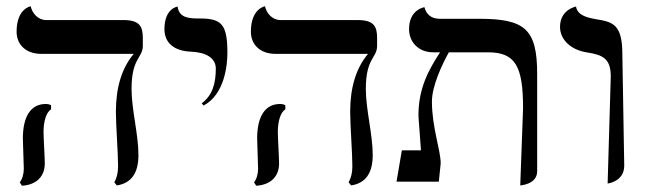

<svg xmlns="http://www.w3.org/2000/svg" viewBox="-20 -580 2066 613"><path d="M400 -296C400 -396 436 -394 436 -434V-458C436 -496 426 -516 373 -516H127C102 -516 83 -537 78 -560C78 -560 33 -553 33 -479C33 -438 62 -408 112 -408H407C369 -363 350 -301 350 -223C350 -181 357 -91 357 -49C357 -29 353 -12 345 2L353 12C399 5 422 -27 422 -85C422 -151 400 -230 400 -296ZM119 -159C119 -191 127 -221 143 -231V-244C138 -247 132 -248 126 -248C77 -248 53 -206 53 -138C53 -119 56 -59 56 -41C56 -25 51 -7 43 2L50 13C99 10 123 -19 123 -58C123 -77 119 -140 119 -159Z M630 -243C696 -278 706 -369 706 -411C706 -502 688 -521 618 -521C587 -521 552 -521 547 -559C547 -559 505 -554 505 -487C505 -443 536 -417 590 -415C639 -413 669 -394 669 -361C669 -315 659 -276 624 -250Z M1148 -296C1148 -396 1184 -394 1184 -434V-458C1184 -496 1174 -516 1121 -516H875C850 -516 831 -537 826 -560C826 -560 781 -553 781 -479C781 -438 810 -408 860 -408H1155C1117 -363 1098 -301 1098 -223C1098 -181 1105 -91 1105 -49C1105 -29 1101 -12 1093 2L1101 12C1147 5 1170 -27 1170 -85C1170 -151 1148 -230 1148 -296ZM867 -159C867 -191 875 -221 891 -231V-244C886 -247 880 -248 874 -248C825 -248 801 -206 801 -138C801 -119 804 -59 804 -41C804 -25 799 -7 791 2L798 13C847 10 871 -19 871 -58C871 -77 867 -140 867 -159Z M1641 12C1641 12 1695 9 1695 -33V-344C1695 -487 1656 -520 1510 -520H1384C1357 -520 1341 -534 1335 -557C1335 -557 1286 -550 1286 -487C1286 -446 1316 -413 1363 -413H1385C1350 -359 1316 -300 1316 -212C1316 -202 1322 -135 1324 -100H1263L1246 0H1381L1387 -58C1387 -101 1359 -173 1359 -256C1359 -306 1392 -375 1413 -413H1538C1626 -413 1650 -368 1650 -234Z M1920 6C1920 6 1973 0 1973 -51L1967 -406C1967 -504 1936 -510 1881 -519C1860 -523 1824 -529 1819 -559C1819 -559 1768 -550 1768 -494C1768 -453 1803 -421 1852 -413C1905 -405 1930 -393 1930 -336Z"/></svg>

Font: Libertinus Math
Style: Regular
Weight: 400
Designer: Philipp H. Poll, Khaled Hosny
Foundry: Caleb Maclennan
Version: Version 7.050;RELEASE